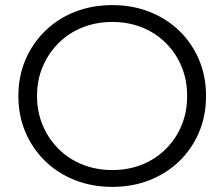

<svg xmlns="http://www.w3.org/2000/svg" viewBox="-20 -726 879 752"><path d="M420 6Q341 6 273.5 -20.5Q206 -47 156.5 -95.5Q107 -144 79.5 -208.5Q52 -273 52 -350Q52 -427 79.5 -491.5Q107 -556 156.5 -604.5Q206 -653 273 -679.5Q340 -706 420 -706Q499 -706 566 -679.5Q633 -653 682.5 -605Q732 -557 759.5 -492Q787 -427 787 -350Q787 -273 759.5 -208Q732 -143 682.5 -95Q633 -47 566 -20.5Q499 6 420 6ZM420 -60Q483 -60 536.5 -81.5Q590 -103 629.5 -142.5Q669 -182 691 -234.5Q713 -287 713 -350Q713 -413 691 -465.5Q669 -518 629.5 -557.5Q590 -597 536.5 -618.5Q483 -640 420 -640Q357 -640 303 -618.5Q249 -597 209.5 -557.5Q170 -518 147.5 -465.5Q125 -413 125 -350Q125 -288 147.5 -235Q170 -182 209.5 -142.5Q249 -103 303 -81.5Q357 -60 420 -60Z"/></svg>

Font: Montserrat Thin
Style: Regular
Weight: 400
Version: Version 9.000